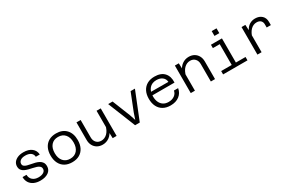

<svg xmlns="http://www.w3.org/2000/svg" viewBox="132 -2022 4936 3310"><g transform="rotate(-30 2600.0 -366.5)"><path d="M340 12Q268 12 214 -13Q160 -38 130.5 -84.5Q101 -131 100 -196H179Q180 -130 224 -92Q268 -54 339 -54Q402 -54 440 -78Q478 -102 478 -143Q478 -175 457.5 -194Q437 -213 404.5 -224Q372 -235 332.5 -243Q293 -251 254 -261Q215 -271 182.5 -286.5Q150 -302 129.5 -329.5Q109 -357 109 -401Q109 -447 135 -482.5Q161 -518 209.5 -539Q258 -560 325 -560Q427 -560 487.5 -513Q548 -466 553 -385H474Q471 -437 431.5 -465.5Q392 -494 325 -494Q260 -494 226.5 -468Q193 -442 193 -404Q193 -375 213 -358.5Q233 -342 266 -332.5Q299 -323 338.5 -316.5Q378 -310 417 -300Q456 -290 488.5 -272.5Q521 -255 541 -225.5Q561 -196 561 -148Q561 -73 500.5 -30.5Q440 12 340 12Z M974 12Q890 12 829.5 -22.5Q769 -57 736.5 -121.5Q704 -186 704 -274Q704 -363 736.5 -427Q769 -491 829.5 -525.5Q890 -560 974 -560Q1101 -560 1173 -483.5Q1245 -407 1245 -274Q1245 -186 1212.5 -121.5Q1180 -57 1119.5 -22.5Q1059 12 974 12ZM974 -58Q1062 -58 1112 -116Q1162 -174 1162 -274Q1162 -375 1112 -432.5Q1062 -490 974 -490Q887 -490 837 -432.5Q787 -375 787 -274Q787 -174 837 -116Q887 -58 974 -58Z M1460 -548V-200Q1460 -137 1496.5 -98Q1533 -59 1593 -59Q1660 -59 1712 -109.5Q1764 -160 1788 -263L1803 -156Q1773 -74 1713.5 -31Q1654 12 1581 12Q1519 12 1473.5 -14.5Q1428 -41 1402.5 -88Q1377 -135 1377 -198V-548ZM1860 -548V0H1782L1777 -132V-548Z M2228 0 2008 -548H2096L2235 -200L2276 -78L2317 -200L2455 -548H2541L2321 0Z M2931 12Q2847 12 2786 -22.5Q2725 -57 2692.5 -121.5Q2660 -186 2660 -275Q2660 -364 2693 -427.5Q2726 -491 2787 -525.5Q2848 -560 2933 -560Q3061 -560 3126 -490Q3191 -420 3184 -297H2726V-362L3099 -360Q3095 -420 3050 -455.5Q3005 -491 2933 -491Q2843 -491 2793 -433.5Q2743 -376 2743 -273Q2743 -208 2765.5 -159.5Q2788 -111 2830 -84.5Q2872 -58 2931 -58Q3001 -58 3048.5 -91.5Q3096 -125 3107 -183H3190Q3175 -92 3106 -40Q3037 12 2931 12Z M3736 0V-348Q3736 -411 3699.5 -450Q3663 -489 3603 -489Q3536 -489 3484 -438.5Q3432 -388 3408 -285L3393 -392Q3423 -474 3482.5 -517Q3542 -560 3615 -560Q3677 -560 3722.5 -533.5Q3768 -507 3793.5 -460Q3819 -413 3819 -350V0ZM3336 0V-548H3414L3419 -416V0Z M4190 0V-548H4273V0ZM3980 0V-67H4465V0ZM4054 -481V-548H4232V-481ZM4183 -649V-745H4279V-649Z M5035 -325V-388Q5035 -434 5007 -461.5Q4979 -489 4927 -489Q4859 -489 4807.5 -437Q4756 -385 4729 -283L4715 -375Q4736 -436 4768 -477Q4800 -518 4842.5 -539Q4885 -560 4937 -560Q5018 -560 5068 -514.5Q5118 -469 5118 -388V-325ZM4663 0V-548H4739L4746 -415V0Z"/></g></svg>

Font: Azeret Mono Light
Style: Regular
Weight: 300
Designer: Martin Vácha
Foundry: Displaay
Version: Version 1.002